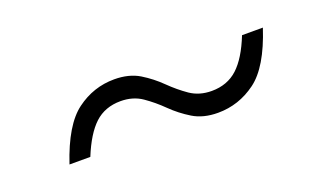

<svg xmlns="http://www.w3.org/2000/svg" viewBox="-30 -447 661 381"><g transform="rotate(-20 300.0 -256.5)"><path d="M526.5 -318.5Q502 -243.5 465.8 -216.8Q429.5 -190 385.5 -190Q354.5 -190 332.8 -203.2Q311 -216.5 293.2 -234Q275.5 -251.5 256.2 -264.8Q237 -278 211 -278Q178 -278 156.2 -257.8Q134.5 -237.5 117 -194.5H73Q98 -269.5 134 -296.2Q170 -323 214 -323Q245 -323 266.8 -309.8Q288.5 -296.5 306.2 -279Q324 -261.5 343.2 -248.2Q362.5 -235 388.5 -235Q421.5 -235 443.5 -255.2Q465.5 -275.5 482.5 -318.5Z"/></g></svg>

Font: Newsreader Caption Light
Style: Italic
Weight: 300
Italic angle: -17°
Designer: Hugues Gentile
Foundry: Production Type
Version: Version 1.001